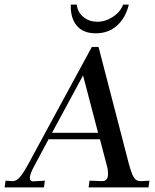

<svg xmlns="http://www.w3.org/2000/svg" viewBox="-71 -810 671 830"><path d="M-16 -27Q1 -27 16.5 -46Q32 -65 53 -104L326 -607H355L486 -102Q497 -61 507 -44Q517 -27 536 -27H541L575 -29L571 0H312L316 -29L369 -27Q396 -26 396 -58Q396 -77 392 -90L361 -208H139L79 -96Q58 -58 58 -41Q58 -26 72 -26L123 -29L119 0H-51L-47 -29ZM288 -484 154 -236H353ZM235 -790H261Q264 -758 289 -737Q314 -716 350 -716Q385 -716 417.5 -737.5Q450 -759 461 -790H486Q472 -733 435 -699.5Q398 -666 343 -666Q288 -666 260.5 -699.5Q233 -733 235 -790Z"/></svg>

Font: Unna
Style: Italic
Weight: 400
Italic angle: -8.05°
Designer: Jorge de Buen Unna
Foundry: Omnibus-Type
Version: Version 2.008